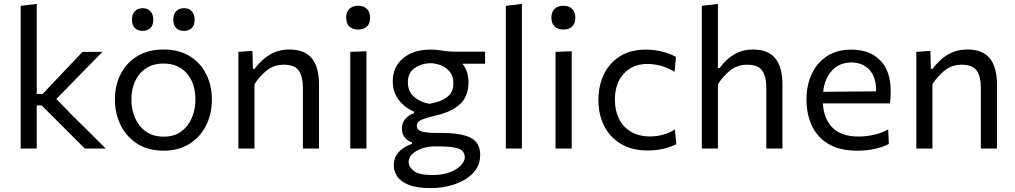

<svg xmlns="http://www.w3.org/2000/svg" viewBox="-20 -762 5208 985"><path d="M86 0V-732L168.5 -742V-280H199L271 -356.5Q304 -391 337.5 -426.5Q370.5 -461.5 403.5 -496H505.5Q462.5 -452.5 420 -409Q377.5 -365.5 335.5 -322L269 -254.5L346 -175Q390 -131.5 434.5 -87.5Q479 -43.5 522.5 0H415Q381 -34 347 -68Q313 -102 279.5 -135.5L194 -221H168.5V0Z M820 11Q738.5 11 682.5 -25.8Q626.5 -62.5 598 -122Q569.5 -181.5 569.5 -251Q569.5 -325.5 599.8 -383.5Q630 -441.5 685.8 -474.8Q741.5 -508 818.5 -508Q898 -508 953.2 -474Q1008.5 -440 1037.8 -381.8Q1067 -323.5 1067 -251Q1067 -177.5 1037 -118Q1007 -58.5 951.8 -23.8Q896.5 11 820 11ZM820 -61Q874.5 -61 910.5 -88Q946.5 -115 964.5 -158.5Q982.5 -202 982.5 -251Q982.5 -335 938.5 -385.5Q894.5 -436 819.5 -436Q765.5 -436 728.5 -411.2Q691.5 -386.5 672.8 -344.8Q654 -303 654 -251Q654 -202 672.2 -158.5Q690.5 -115 727.5 -88Q764.5 -61 820 -61ZM923.5 -603.5Q899 -603.5 884 -618Q869 -632.5 869 -661.5Q869 -689.5 884 -704.8Q899 -720 924.5 -720Q949.5 -720 964 -704.2Q978.5 -688.5 978.5 -661.5Q978.5 -632.5 963.8 -618Q949 -603.5 923.5 -603.5ZM711.5 -603.5Q687 -603.5 672 -618Q657 -632.5 657 -661.5Q657 -689.5 672 -704.8Q687 -720 712.5 -720Q737 -720 751.8 -704.2Q766.5 -688.5 766.5 -661.5Q766.5 -632.5 751.8 -618Q737 -603.5 711.5 -603.5Z M1203 0V-496L1275 -501L1277.5 -409H1286.5Q1302.5 -431.5 1327.5 -454.5Q1352.5 -477.5 1386.5 -492.8Q1420.5 -508 1464.5 -508Q1543.5 -508 1580 -462.5Q1616.5 -417 1616.5 -330.5V0H1534V-309.5Q1534 -369 1512.8 -399.5Q1491.5 -430 1436 -430Q1385.5 -430 1348.8 -400.8Q1312 -371.5 1285.5 -330V0Z M1777 0V-496L1860 -499V0ZM1817 -610.5Q1789.5 -610.5 1772.8 -625.5Q1756 -640.5 1756 -671.5Q1756 -702 1773 -717.2Q1790 -732.5 1818 -732.5Q1845.5 -732.5 1862 -716.5Q1878.5 -700.5 1878.5 -671.5Q1878.5 -640.5 1862 -625.5Q1845.5 -610.5 1817 -610.5Z M2191 203Q2117 203 2075.5 185.8Q2034 168.5 2017 141.5Q2000 114.5 2000 86Q2000 52.5 2016.5 29.8Q2033 7 2055 -6Q2077 -19 2093.5 -24V-31Q2085 -33.5 2072.8 -41.8Q2060.5 -50 2051.2 -65Q2042 -80 2042 -103Q2042 -156.5 2104 -182V-189.5Q2092.5 -194 2074.5 -204.8Q2056.5 -215.5 2038.2 -234.2Q2020 -253 2007.5 -280.5Q1995 -308 1995 -345.5Q1995 -418 2047.5 -462.8Q2100 -507.5 2189 -507.5Q2213 -507.5 2230.5 -505Q2248 -502.5 2267.2 -499.8Q2286.5 -497 2314 -497H2468.5V-435H2352Q2368.5 -415.5 2376 -391.5Q2383.5 -367.5 2383.5 -340Q2383.5 -266.5 2339.2 -227Q2295 -187.5 2222 -171Q2169.5 -158.5 2144 -148.2Q2118.5 -138 2118.5 -117.5Q2118.5 -95.5 2142.5 -87.8Q2166.5 -80 2222.5 -80H2244Q2347.5 -80 2395.5 -54.8Q2443.5 -29.5 2443.5 33Q2443.5 76.5 2421 108.5Q2398.5 140.5 2361.2 161.5Q2324 182.5 2279.5 192.8Q2235 203 2191 203ZM2183.5 -229.5Q2208 -233.5 2236.8 -243.8Q2265.5 -254 2285.8 -275.2Q2306 -296.5 2306 -335Q2306 -371 2287.5 -393.8Q2269 -416.5 2241.8 -427Q2214.5 -437.5 2189 -437.5Q2143.5 -437.5 2108 -413.2Q2072.5 -389 2072.5 -339.5Q2072.5 -290 2107 -262.8Q2141.5 -235.5 2183.5 -229.5ZM2198 136Q2253 136 2290.2 120.8Q2327.5 105.5 2346 84.5Q2364.5 63.5 2364.5 45.5Q2364.5 26.5 2353.5 14Q2342.5 1.5 2312.5 -4.8Q2282.5 -11 2225.5 -11H2207Q2175 -10.5 2145.2 -0.5Q2115.5 9.5 2096 27.2Q2076.5 45 2076.5 68.5Q2076.5 94.5 2103.2 115.2Q2130 136 2198 136Z M2575 0V-732L2657.5 -742V0Z M2830 0V-496L2913 -499V0ZM2870 -610.5Q2842.5 -610.5 2825.8 -625.5Q2809 -640.5 2809 -671.5Q2809 -702 2826 -717.2Q2843 -732.5 2871 -732.5Q2898.5 -732.5 2915 -716.5Q2931.5 -700.5 2931.5 -671.5Q2931.5 -640.5 2915 -625.5Q2898.5 -610.5 2870 -610.5Z M3302 10Q3221.5 10 3165 -24Q3108.5 -58 3079.2 -116.5Q3050 -175 3050 -248.5Q3050 -322 3078.2 -380.8Q3106.5 -439.5 3160.8 -473.5Q3215 -507.5 3293 -507.5Q3336.5 -507.5 3377.8 -497Q3419 -486.5 3448 -470L3440.5 -394Q3398.5 -418.5 3364 -426.2Q3329.5 -434 3302.5 -434Q3226 -434 3180.2 -384.2Q3134.5 -334.5 3134.5 -250Q3134.5 -197 3154.8 -154.2Q3175 -111.5 3215.8 -86.8Q3256.5 -62 3317 -62Q3349.5 -62 3381.2 -70.8Q3413 -79.5 3442.5 -98L3449.5 -22.5Q3425 -9.5 3387.8 0.2Q3350.5 10 3302 10Z M3580.5 0V-732L3663 -742V-413.5H3672Q3687 -434.5 3710.8 -456.5Q3734.5 -478.5 3767.2 -493.2Q3800 -508 3842 -508Q3921 -508 3957.5 -462.5Q3994 -417 3994 -330.5V0H3911.5V-309.5Q3911.5 -369 3890.2 -399.5Q3869 -430 3813.5 -430Q3763 -430 3726.2 -400.8Q3689.5 -371.5 3663 -330V0Z M4377.5 11Q4288.5 11 4231 -23Q4173.5 -57 4145.5 -116Q4117.5 -175 4117.5 -251Q4117.5 -326 4145 -384Q4172.5 -442 4224 -474.8Q4275.5 -507.5 4347 -507.5Q4441 -507.5 4495.2 -453Q4549.5 -398.5 4549.5 -294.5Q4549.5 -258 4545.5 -231.5H4201.5Q4206 -152.5 4251 -107Q4296 -61.5 4385.5 -61.5Q4420.5 -61.5 4461 -70Q4501.5 -78.5 4536.5 -98L4540 -23.5Q4511.5 -8 4469.5 1.5Q4427.5 11 4377.5 11ZM4348 -441.5Q4286.5 -441.5 4248.2 -399.8Q4210 -358 4203 -291L4474.5 -293.5Q4474.5 -295 4474.5 -297.5Q4474.5 -368 4439.5 -404.8Q4404.5 -441.5 4348 -441.5Z M4681 0V-496L4753 -501L4755.5 -409H4764.5Q4780.5 -431.5 4805.5 -454.5Q4830.5 -477.5 4864.5 -492.8Q4898.5 -508 4942.5 -508Q5021.5 -508 5058 -462.5Q5094.5 -417 5094.5 -330.5V0H5012V-309.5Q5012 -369 4990.8 -399.5Q4969.5 -430 4914 -430Q4863.5 -430 4826.8 -400.8Q4790 -371.5 4763.5 -330V0Z"/></svg>

Font: Heraclito
Style: Regular
Weight: 400
Designer: Kostas Bartsokas (font) & Cristiano Sobral (main changes)
Foundry: Kostas Bartsokas (font) & Cristiano Sobral (main changes)
Version: Version 1.00;July 8, 2020;FontCreator 13.0.0.2655 64-bit